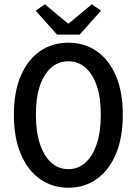

<svg xmlns="http://www.w3.org/2000/svg" viewBox="-20 -867 640 899"><path d="M300 12Q225 12 167.5 -28.5Q110 -69 77.5 -145.5Q45 -222 45 -330Q45 -437 77.5 -512.5Q110 -588 167.5 -627.5Q225 -667 300 -667Q375 -667 432.5 -627.5Q490 -588 522.5 -512.5Q555 -437 555 -330Q555 -222 522.5 -145.5Q490 -69 432.5 -28.5Q375 12 300 12ZM300 -75Q346 -75 380 -105.5Q414 -136 433 -193Q452 -250 452 -330Q452 -410 433 -465.5Q414 -521 380 -550.5Q346 -580 300 -580Q254 -580 220 -550.5Q186 -521 167 -465.5Q148 -410 148 -330Q148 -250 167 -193Q186 -136 220 -105.5Q254 -75 300 -75ZM247 -705 147 -817 190 -847 298 -757H302L410 -847L453 -817L353 -705Z"/></svg>

Font: Source Code Pro ExtraLight Medium
Style: Regular
Weight: 500
Monospace: yes
Version: Version 1.018;hotconv 1.0.116;makeotfexe 2.5.65601